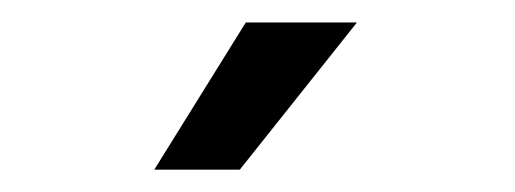

<svg xmlns="http://www.w3.org/2000/svg" viewBox="-20 -671 461 172"><path d="M118.2 -519 200.2 -650.9H299.8L194.8 -519Z"/></svg>

Font: Teko
Style: Regular
Weight: 400
Designer: Manushi Parikh, Jonny Pinhorn
Foundry: Indian Type Foundry
Version: Version 2.000;PS 1.0;hotconv 1.0.79;makeotf.lib2.5.61930